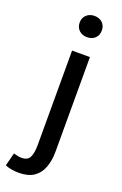

<svg xmlns="http://www.w3.org/2000/svg" viewBox="-216 -750 643 1010"><g transform="rotate(20 106.0 -245.0)"><path d="M33 211Q9 211 -10.5 207Q-30 203 -43 197L-24 124Q-14 127 -2 129.5Q10 132 20 132Q55 132 66.5 108Q78 84 78 40V-489H178V40Q178 90 163.5 129Q149 168 117.5 189.5Q86 211 33 211ZM127 -582Q100 -582 82.5 -598.5Q65 -615 65 -642Q65 -668 82.5 -684.5Q100 -701 127 -701Q155 -701 172 -684.5Q189 -668 189 -642Q189 -615 172 -598.5Q155 -582 127 -582Z"/></g></svg>

Font: Source Sans 3 Medium
Style: Regular
Weight: 500
Designer: Paul D. Hunt
Foundry: Adobe
Version: Version 3.052;hotconv 1.1.0;makeotfexe 2.6.0